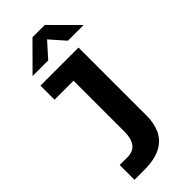

<svg xmlns="http://www.w3.org/2000/svg" viewBox="-278 -752 979 979"><g transform="rotate(-45 211.5 -262.0)"><path d="M48.5 178.5V72H103.5Q146 72 166 45.5Q186 19 186 -30V-398.5H49V-500H323.5V-7.5Q323.5 46 304 88.2Q284.5 130.5 239.5 154.5Q194.5 178.5 118.5 178.5ZM55 -563 194.5 -703H283.5L423 -563H310L239.5 -643L168 -563Z"/></g></svg>

Font: Trispace SemiCondensed SemiBold
Style: Regular
Weight: 600
Width: 4
Designer: Tyler Finck
Foundry: Etcetera Type Company
Version: Version 1.210; ttfautohint (v1.8.3)